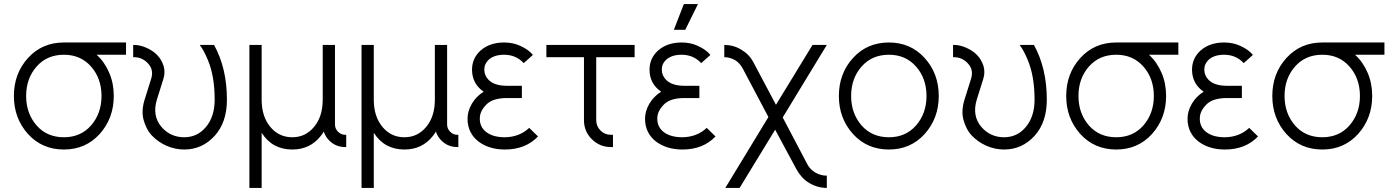

<svg xmlns="http://www.w3.org/2000/svg" viewBox="-20 -720 6810 940"><path d="M293 -512Q186 -512 117 -436Q48 -360 48 -250Q48 -141 117 -64Q186 12 293 12Q399 12 468 -64Q537 -141 537 -250Q537 -312 515 -363Q504 -389 488.5 -411.5Q473 -434 453 -452H597V-512ZM293 -452Q375 -452 426 -394Q477 -336 477 -250Q477 -165 426 -106Q375 -48 293 -48Q210 -48 159 -106Q108 -165 108 -250Q108 -336 159 -394Q210 -452 293 -452Z M632 -500V-440H636Q677 -440 705 -409Q734 -378 720 -334L688 -232Q671 -177 683 -133Q689 -111 699 -91.5Q709 -72 724 -56Q755 -24 796 -6Q838 12 882 12Q970 12 1031 -55Q1091 -121 1091 -232Q1091 -386 1028 -500H958Q970 -484 979.5 -465.5Q989 -447 997 -428Q1014 -388 1022.5 -339Q1031 -290 1031 -232Q1031 -149 988 -98Q946 -48 882 -48Q815 -48 771 -98Q724 -153 748 -232L780 -334Q790 -366 781 -397Q771 -428 750 -450Q729 -472 697 -486Q681 -493 666.5 -496.5Q652 -500 636 -500Z M1411 12Q1498 12 1550 -54Q1554 -59 1558 -64.5Q1562 -70 1565 -76Q1573 -51 1592 -32Q1624 0 1670 0H1675V-60H1670Q1650 -60 1635 -75Q1620 -90 1620 -110V-500H1560V-232Q1560 -149 1517 -98Q1475 -48 1411 -48Q1346 -48 1304 -98Q1261 -149 1261 -232V-500H1201V200H1261V-70Q1313 12 1411 12Z M1960 12Q2047 12 2099 -54Q2103 -59 2107 -64.5Q2111 -70 2114 -76Q2122 -51 2141 -32Q2173 0 2219 0H2224V-60H2219Q2199 -60 2184 -75Q2169 -90 2169 -110V-500H2109V-232Q2109 -149 2066 -98Q2024 -48 1960 -48Q1895 -48 1853 -98Q1810 -149 1810 -232V-500H1750V200H1810V-70Q1862 12 1960 12Z M2535 -300H2462Q2402 -300 2373 -328Q2351 -350 2351 -379Q2351 -408 2373 -428Q2400 -452 2448 -452Q2506 -452 2544 -411L2589 -451Q2578 -465 2562 -476Q2546 -487 2526 -496Q2491 -512 2448 -512Q2377 -512 2332 -472Q2291 -434 2291 -379Q2291 -310 2348 -271Q2312 -249 2290 -212Q2269 -176 2269 -139Q2269 -68 2324 -26Q2376 12 2452 12Q2553 12 2614 -52L2571 -94Q2523 -49 2452 -48Q2393 -48 2360 -74Q2329 -98 2329 -139Q2329 -159 2337.5 -176Q2346 -193 2362 -209Q2393 -240 2462 -240H2535Z M2655 -500V-440H2839V-132Q2839 -77 2877 -39Q2916 0 2971 0H2981V-60H2971Q2941 -60 2920 -81Q2899 -102 2899 -132V-440H3087V-500Z M3404 -300H3331Q3271 -300 3242 -328Q3220 -350 3220 -379Q3220 -408 3242 -428Q3269 -452 3317 -452Q3375 -452 3413 -411L3458 -451Q3447 -465 3431 -476Q3415 -487 3395 -496Q3360 -512 3317 -512Q3246 -512 3201 -472Q3160 -434 3160 -379Q3160 -310 3217 -271Q3181 -249 3159 -212Q3138 -176 3138 -139Q3138 -68 3193 -26Q3245 12 3321 12Q3422 12 3483 -52L3440 -94Q3392 -49 3321 -48Q3262 -48 3229 -74Q3198 -98 3198 -139Q3198 -159 3206.5 -176Q3215 -193 3231 -209Q3262 -240 3331 -240H3404ZM3279 -574H3335L3397 -700H3328Z M3526 -500V-440Q3553 -440 3578 -426Q3590 -419 3599 -409Q3608 -399 3615 -387L3742 -147L3531 200H3601L3775 -85L3880 110Q3891 130 3906.5 147Q3922 164 3942 176Q3983 200 4028 200V140Q3998 140 3972 125Q3945 109 3932 83L3812 -145L4028 -500H3958L3779 -207L3668 -416Q3648 -454 3609 -477Q3571 -500 3526 -500Z M4332 -512Q4225 -512 4156 -436Q4087 -360 4087 -250Q4087 -141 4156 -64Q4225 12 4332 12Q4438 12 4507 -64Q4576 -141 4576 -250Q4576 -360 4507 -436Q4438 -512 4332 -512ZM4332 -452Q4414 -452 4465 -394Q4516 -336 4516 -250Q4516 -165 4465 -106Q4414 -48 4332 -48Q4249 -48 4198 -106Q4147 -165 4147 -250Q4147 -336 4198 -394Q4249 -452 4332 -452Z M4646 -500V-440H4650Q4691 -440 4719 -409Q4748 -378 4734 -334L4702 -232Q4685 -177 4697 -133Q4703 -111 4713 -91.5Q4723 -72 4738 -56Q4769 -24 4810 -6Q4852 12 4896 12Q4984 12 5045 -55Q5105 -121 5105 -232Q5105 -386 5042 -500H4972Q4984 -484 4993.5 -465.5Q5003 -447 5011 -428Q5028 -388 5036.5 -339Q5045 -290 5045 -232Q5045 -149 5002 -98Q4960 -48 4896 -48Q4829 -48 4785 -98Q4738 -153 4762 -232L4794 -334Q4804 -366 4795 -397Q4785 -428 4764 -450Q4743 -472 4711 -486Q4695 -493 4680.5 -496.5Q4666 -500 4650 -500Z M5445 -512Q5338 -512 5269 -436Q5200 -360 5200 -250Q5200 -141 5269 -64Q5338 12 5445 12Q5551 12 5620 -64Q5689 -141 5689 -250Q5689 -312 5667 -363Q5656 -389 5640.5 -411.5Q5625 -434 5605 -452H5749V-512ZM5445 -452Q5527 -452 5578 -394Q5629 -336 5629 -250Q5629 -165 5578 -106Q5527 -48 5445 -48Q5362 -48 5311 -106Q5260 -165 5260 -250Q5260 -336 5311 -394Q5362 -452 5445 -452Z M6060 -300H5987Q5927 -300 5898 -328Q5876 -350 5876 -379Q5876 -408 5898 -428Q5925 -452 5973 -452Q6031 -452 6069 -411L6114 -451Q6103 -465 6087 -476Q6071 -487 6051 -496Q6016 -512 5973 -512Q5902 -512 5857 -472Q5816 -434 5816 -379Q5816 -310 5873 -271Q5837 -249 5815 -212Q5794 -176 5794 -139Q5794 -68 5849 -26Q5901 12 5977 12Q6078 12 6139 -52L6096 -94Q6048 -49 5977 -48Q5918 -48 5885 -74Q5854 -98 5854 -139Q5854 -159 5862.5 -176Q5871 -193 5887 -209Q5918 -240 5987 -240H6060Z M6454 -512Q6347 -512 6278 -436Q6209 -360 6209 -250Q6209 -141 6278 -64Q6347 12 6454 12Q6560 12 6629 -64Q6698 -141 6698 -250Q6698 -312 6676 -363Q6665 -389 6649.5 -411.5Q6634 -434 6614 -452H6758V-512ZM6454 -452Q6536 -452 6587 -394Q6638 -336 6638 -250Q6638 -165 6587 -106Q6536 -48 6454 -48Q6371 -48 6320 -106Q6269 -165 6269 -250Q6269 -336 6320 -394Q6371 -452 6454 -452Z"/></svg>

Font: Unageo Variable
Style: Regular
Weight: 300
Designer: Richard Sepsi
Foundry: Richard Sepsi
Version: Version 2.200